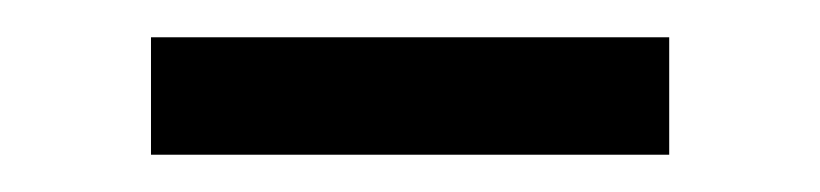

<svg xmlns="http://www.w3.org/2000/svg" viewBox="-20 -692 440 103"><path d="M339 -609V-672H61V-609Z"/></svg>

Font: SnT
Style: Regular
Weight: 400
Designer: Natanael Gama
Version: Version 1.001;PS 001.001;hotconv 1.0.70;makeotf.lib2.5.58329